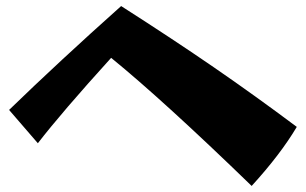

<svg xmlns="http://www.w3.org/2000/svg" viewBox="-20 -679 1010 634"><path d="M347 -488Q182 -306 105 -206L10 -316Q175 -476 380 -659Q552 -549 686.5 -456.5Q821 -364 960 -260Q906 -169 811 -65Q520 -347 347 -488Z"/></svg>

Font: Otomanopee One
Style: Regular
Weight: 400
Designer: Das Ende der Wildnis
Foundry: Gutenberg Labo
Version: Version 3.005